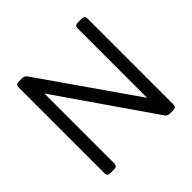

<svg xmlns="http://www.w3.org/2000/svg" viewBox="-184 -924 1104 1104"><g transform="rotate(-45 368.0 -372.5)"><path d="M112 0Q88 0 88 -24V-721Q88 -745 112 -745H140Q159 -745 169 -730L568 -157V-721Q568 -745 592 -745H624Q648 -745 648 -721V-24Q648 0 624 0H596Q577 0 567 -15L168 -592V-24Q168 0 144 0Z"/></g></svg>

Font: Pitagon Sans Text
Style: Regular
Weight: 400
Designer: Travis Tran
Foundry: Pitagon
Version: Version 1.001; ttfautohint (v1.8.4.7-5d5b);gftools[0.9.26]